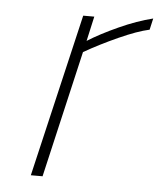

<svg xmlns="http://www.w3.org/2000/svg" viewBox="-43 -548 490 587"><g transform="rotate(5 202.0 -255.0)"><path d="M190 -500H224L207 -424Q245 -448 300 -473Q355 -498 404 -510L396 -475Q359 -467 302.5 -441.5Q246 -416 199 -389L109 0H73Z"/></g></svg>

Font: Cairo ExtraLight
Style: Italic
Weight: 275
Italic angle: -13°
Designer: Mohamed Gaber, Accademia di Belle Arti di Urbino and others
Foundry: Kief Type Foundry, Accademia di Belle Arti di Urbino and others
Version: Version 3.011